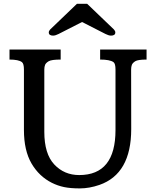

<svg xmlns="http://www.w3.org/2000/svg" viewBox="-20 -997 829 1026"><path d="M30.8 0ZM403.3 -61.5Q597.2 -61.5 597.2 -302.2V-625.5Q597.2 -657.2 586.4 -665Q566.9 -678.7 515.1 -678.7V-732.4H763.2V-678.7Q716.8 -678.7 702.6 -669.7Q688.5 -660.6 684.6 -650.4Q680.7 -640.1 680.7 -625.5L681.2 -307.6Q681.2 -67.9 511.2 -8.8Q457 9.8 406.7 9.8Q356.4 9.8 322.5 2.7Q288.6 -4.4 257.3 -20Q189 -54.2 148.4 -123.5Q107.9 -192.9 107.9 -302.7V-625.5Q107.9 -656.7 97.2 -665Q79.1 -678.7 30.8 -678.7V-732.4H304.2V-678.7Q254.9 -678.7 240 -669.7Q225.1 -660.6 220.9 -650.4Q216.8 -640.1 216.8 -625.5V-292.5Q216.8 -174.8 270 -118.2Q323.2 -61.5 403.3 -61.5ZM596.2 -823.7Q596.2 -806.6 572.8 -806.6Q560.1 -807.1 543.9 -815.4L418.5 -879.4L293 -815.4Q276.9 -807.1 264.2 -806.6Q240.7 -806.6 240.7 -823.7Q240.7 -831.5 248 -839.4L391.1 -976.6H445.8L588.9 -839.4Q596.2 -831.5 596.2 -823.7Z"/></svg>

Font: Arbutus Slab
Style: Regular
Weight: 400
Designer: Karolina Lach
Foundry: Karolina Lach
Version: Version 1.001; ttfautohint (v0.92) -l 10 -r 16 -G 200 -x 7 -